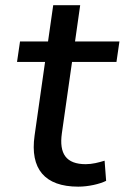

<svg xmlns="http://www.w3.org/2000/svg" viewBox="-20 -696 472 726"><path d="M275.9 9.8C314 9.8 356.9 0 381.3 -12.2L375.5 -88.4C353 -81.5 329.1 -75.2 304.2 -75.2C230 -75.2 203.1 -114.7 213.9 -191.9L252.4 -461.9H420.4L431.6 -539.1H263.7L283.2 -676.3H181.2L161.6 -539.1H55.7L44.4 -461.9H150.4L110.8 -183.6C92.8 -57.6 148.9 9.8 275.9 9.8Z"/></svg>

Font: Winston
Style: Italic
Weight: 400
Italic angle: -8.13011°
Designer: Vernon Adams, Kim Jin-seong, David Berlow, Cristiano Sobral
Foundry: The Winston Project Authors
Version: Version 3.004